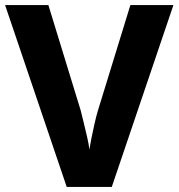

<svg xmlns="http://www.w3.org/2000/svg" viewBox="-20 -734 701 754"><path d="M661 -714 419 0H242L0 -714H170L297 -300Q302 -280 309 -251.5Q316 -223 322.5 -194.5Q329 -166 331 -147Q334 -166 339.5 -193.5Q345 -221 351.5 -249.5Q358 -278 364 -298L492 -714Z"/></svg>

Font: Noto Sans Hebrew Thin
Style: Bold
Weight: 700
Version: Version 3.001